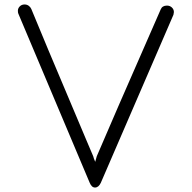

<svg xmlns="http://www.w3.org/2000/svg" viewBox="-20 -829 858 859"><path d="M758 -775Q758 -771 756 -763L431 -11Q421 10 405 10Q390 10 381 -12L62 -768Q60 -772 60 -781Q60 -792 68.5 -800.5Q77 -809 90 -809Q100 -809 108 -803.5Q116 -798 120 -789Q149 -716 366 -203L397 -130Q399 -121 406 -105L413 -130Q467 -258 699 -787Q706 -804 727 -804Q740 -804 749 -795.5Q758 -787 758 -775Z"/></svg>

Font: Tsukimi Rounded
Style: Regular
Weight: 400
Designer: Takashi Funayama
Foundry: Takashi Funayama
Version: Version 1.032; ttfautohint (v1.8.3)